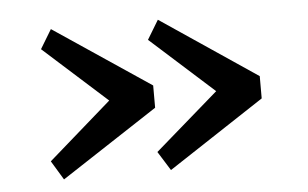

<svg xmlns="http://www.w3.org/2000/svg" viewBox="-37 -463 772 481"><g transform="rotate(-5 349.0 -223.0)"><path d="M617 -249V-193L375 -34L345 -82L505 -221L346 -364L375 -412ZM349 -249V-193L106 -34L77 -82L236 -221L77 -364L106 -412Z"/></g></svg>

Font: Aikya SemiBold
Style: Regular
Weight: 600
Designer: Neelakash Kshetrimayum (Latin subset based on Merriweather by Eben Sorkin)
Foundry: Brand New Type
Version: Version 1.00 b005